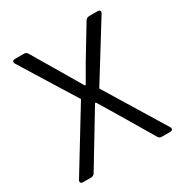

<svg xmlns="http://www.w3.org/2000/svg" viewBox="-149 -739 811 852"><g transform="rotate(-30 256.5 -312.5)"><path d="M210 -324.2 23.4 -18.6C16.6 -7.8 22.5 0 34.2 0H74.2C82 0 89.8 -3.9 93.8 -10.7L254.9 -277.3H259.8C281.2 -240.2 300.8 -210.9 319.3 -178.7L418.9 -10.7C422.9 -2.9 429.7 0 437.5 0H479.5C491.2 0 497.1 -7.8 490.2 -18.6L303.7 -324.2L478.5 -606.4C485.4 -617.2 480.5 -625 467.8 -625H425.8C418 -625 410.2 -621.1 406.2 -614.3L310.5 -456.1L259.8 -368.2H254.9C234.4 -402.3 220.7 -426.8 203.1 -456.1L109.4 -614.3C105.5 -622.1 98.6 -625 90.8 -625H45.9C33.2 -625 28.3 -617.2 35.2 -606.4Z"/></g></svg>

Font: Ed Sans Neue Light
Style: Regular
Weight: 300
Designer: Stephen Hutchings
Version: Version 1.004;PS 001.004;hotconv 1.0.88;makeotf.lib2.5.64775